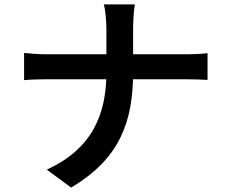

<svg xmlns="http://www.w3.org/2000/svg" viewBox="-20 -806 1040 877"><path d="M466 -674Q466 -699 463 -732Q460 -765 454 -786H596Q592 -765 590 -731Q588 -697 588 -674Q588 -645 588 -611Q588 -577 588 -541Q588 -505 588 -472Q588 -390 575 -317Q562 -244 530 -178Q498 -112 443 -55.5Q388 1 305 51L194 -31Q271 -67 323 -113Q375 -159 406.5 -215Q438 -271 452 -335.5Q466 -400 466 -472Q466 -505 466 -541Q466 -577 466 -612Q466 -647 466 -674ZM90 -564Q111 -562 139 -560Q167 -558 196 -558Q208 -558 244.5 -558Q281 -558 334 -558Q387 -558 448 -558Q509 -558 570.5 -558Q632 -558 685 -558Q738 -558 775 -558Q812 -558 825 -558Q857 -558 885 -559.5Q913 -561 928 -563V-441Q913 -442 882.5 -443Q852 -444 824 -444Q811 -444 774.5 -444Q738 -444 685 -444Q632 -444 571 -444Q510 -444 449 -444Q388 -444 335.5 -444Q283 -444 246.5 -444Q210 -444 199 -444Q168 -444 139.5 -443Q111 -442 90 -440Z"/></svg>

Font: Noto Sans JP Thin SemiBold
Style: Regular
Weight: 600
Version: Version 2.004-H2;hotconv 1.0.118;makeotfexe 2.5.65603